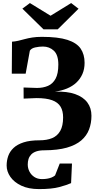

<svg xmlns="http://www.w3.org/2000/svg" viewBox="-20 -998 654 1287"><path d="M241.5 269.5Q171 269.5 122.8 246.5Q74.5 223.5 49.5 187.5Q24.5 151.5 24.5 111.5Q24.5 78 35.2 47.5Q46 17 71 -6.5Q96 -30 138.5 -43.8Q181 -57.5 244.5 -57.5Q294 -57.5 329.2 -72Q364.5 -86.5 383.8 -120.5Q403 -154.5 403 -211Q403 -254.5 385.8 -283.2Q368.5 -312 329.5 -326.2Q290.5 -340.5 224.5 -340.5L138.5 -337L138 -411.5L228 -408.5Q269.5 -408.5 301.8 -422.5Q334 -436.5 352.5 -470.5Q371 -504.5 371 -565Q371 -630 341 -658Q311 -686 268 -686Q242.5 -686 216.2 -680.2Q190 -674.5 180 -658L152 -504H59L60.5 -718.5Q82 -720 102.5 -724.8Q123 -729.5 145.5 -735.8Q168 -742 196 -746.5Q224 -751 260.5 -751Q369.5 -751 432 -730.8Q494.5 -710.5 520.8 -671.8Q547 -633 547 -577Q547 -535 532.5 -502Q518 -469 492 -444.5Q466 -420 429.2 -404.8Q392.5 -389.5 347.5 -383.5Q429.5 -386.5 483.8 -367.2Q538 -348 565.5 -311Q593 -274 593 -222Q593 -172.5 577 -130.2Q561 -88 524.8 -56.8Q488.5 -25.5 427.8 -8.2Q367 9 277 9.5Q244.5 9.5 223 17Q201.5 24.5 189 37.8Q176.5 51 171.2 68Q166 85 166 104.5Q166 130 177.5 152.2Q189 174.5 210.5 188.5Q232 202.5 261.5 202.5Q278.5 202.5 295 200Q311.5 197.5 325.5 191.8Q339.5 186 349 178L380.5 98H462.5L456.5 229.5Q427.5 242.5 377.2 256Q327 269.5 241.5 269.5ZM271.5 -801.5 130 -940 180.5 -977.5 319 -892.5 457 -977.5 506.5 -939.5 367 -801.5Z"/></svg>

Font: Merriweather 36pt Black
Style: Regular
Weight: 900
Version: Version 2.100